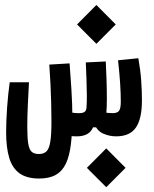

<svg xmlns="http://www.w3.org/2000/svg" viewBox="-20 -551 626 780"><path d="M139.2 174.3Q88.9 174.3 59.3 153.1Q29.8 131.8 17.3 89.8Q4.9 47.9 4.9 -14.2Q4.9 -60.5 9 -116.5Q13.2 -172.4 19.5 -216.8H97.7Q95.2 -170.9 93 -123.3Q90.8 -75.7 90.8 -34.7Q90.8 8.8 94.7 32.7Q98.6 56.6 108.9 65.7Q119.1 74.7 138.2 74.7Q157.7 74.7 168.7 64Q179.7 53.2 184.3 25.1Q189 -2.9 189 -55.2Q189 -92.3 188 -131.1Q187 -169.9 185.1 -209.7Q183.1 -249.5 180.2 -288.6L262.7 -293.5Q266.6 -244.6 270.3 -184.8Q273.9 -125 273.9 -81.5Q273.9 -14.2 268.1 34.4Q262.2 83 247.6 113.8Q232.9 144.5 206.5 159.4Q180.2 174.3 139.2 174.3ZM293.5 2.9Q275.4 2.9 265.1 1.5Q254.9 0 238.8 -2L251 -97.2Q270.5 -93.8 279.8 -92.5Q289.1 -91.3 300.3 -91.3Q317.4 -91.3 324.2 -96.9Q331.1 -102.5 331.5 -115.2Q333 -134.8 332.8 -164.6Q332.5 -194.3 331.3 -229Q330.1 -263.7 328.6 -297.4L409.7 -301.3Q411.6 -267.1 412.8 -227.1Q414.1 -187 414.1 -149.7Q414.1 -112.3 411.6 -86.9Q409.7 -65.9 404.8 -55.4Q399.9 -44.9 391.6 -33.7H357.9Q350.1 -14.6 333.3 -5.9Q316.4 2.9 293.5 2.9ZM451.7 2.9Q424.3 2.9 398.7 -8.5Q373 -20 360.8 -53.2L375 -104Q389.6 -99.1 403.6 -95.2Q417.5 -91.3 437.5 -91.3Q456.5 -91.3 463.6 -100.8Q470.7 -110.4 470.7 -137.7Q470.7 -172.4 468 -213.4Q465.3 -254.4 459.5 -306.2L542 -314.5Q550.8 -265.1 553.7 -222.9Q556.6 -180.7 556.6 -142.6Q556.6 -68.8 532.2 -33Q507.8 2.9 451.7 2.9ZM371.6 -373 293 -451.7 371.6 -530.8 450.2 -451.7ZM411.6 209.5 333 130.9 411.6 51.8 490.2 130.9Z"/></svg>

Font: Cascadia Code
Style: Regular
Weight: 400
Monospace: yes
Designer: Aaron Bell
Foundry: Saja Typeworks
Version: Version 2106.017